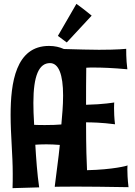

<svg xmlns="http://www.w3.org/2000/svg" viewBox="-20 -959 700 995"><path d="M646 11C641 -32 640 -63 640 -81C640 -95 641 -102 641 -102C641 -100 565 -80 431 -77C429 -116 426 -193 426 -325C454 -325 506 -324 576 -315C572 -348 571 -378 571 -399C571 -417 572 -428 572 -428C572 -428 517 -418 426 -416V-428C426 -482 426 -541 427 -608C438 -609 451 -609 468 -609C508 -609 565 -607 640 -600C633 -652 634 -707 634 -706C634 -706 592 -701 493 -701C445 -701 386 -703 311 -705C289 -715 264 -721 234 -721C61 -721 35 -529 35 -363C35 -258 46 -158 46 -58C46 -33 46 -8 45 16L183 12C173 -55 167 -141 163 -209C178 -210 198 -211 220 -211C241 -211 265 -210 290 -208C283 -135 272 -65 264 5V8V9C264 9 299 8 374 8C436 8 526 9 646 11ZM157 -312C154 -360 153 -395 153 -426C153 -567 182 -632 239 -632C284 -632 307 -573 307 -464C307 -409 302 -361 298 -314C277 -312 248 -311 214 -311C196 -311 177 -311 157 -312ZM280 -773 326 -739 455 -878C455 -878 409 -916 376 -939Z"/></svg>

Font: Rum Raisin
Style: Regular
Weight: 400
Designer: Astigmatic (AOETI)
Foundry: Astigmatic (AOETI)
Version: Version 1.000